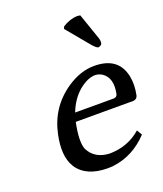

<svg xmlns="http://www.w3.org/2000/svg" viewBox="-128 -759 727 854"><g transform="rotate(-20 235.5 -331.5)"><path d="M352.5 -670.9 396 -544.9Q399.4 -532.2 397 -521Q392.6 -512.2 379.4 -509.8Q370.6 -511.7 354.5 -529.8L263.7 -639.2L268.1 -649.9Q304.2 -672.4 337.9 -672.9Q345.2 -672.9 352.5 -670.9ZM183.1 -272.9H367.2Q380.9 -274.4 383.8 -287.1Q398.9 -359.4 356 -388.7Q340.3 -398.4 323.7 -398.9Q286.6 -398.9 244.6 -363.8Q204.6 -329.1 183.1 -272.9ZM414.1 -104 428.7 -79.1Q357.4 -3.4 262.7 8.3Q248.5 9.8 235.8 9.8Q134.3 9.8 92.3 -53.2Q91.3 -55.2 90.8 -56.2Q57.6 -110.8 78.6 -209Q104 -328.1 203.1 -395.5Q267.6 -439 332.5 -439Q447.3 -439 467.3 -340.3Q475.6 -298.8 465.3 -250Q460.4 -233.9 443.4 -232.9H171.4Q152.8 -144 168.5 -106Q196.3 -51.8 265.6 -48.8Q352.1 -49.8 414.1 -104Z"/></g></svg>

Font: Linux Biolinum Slanted O
Style: Slanted
Weight: 400
Designer: Philipp H. Poll
Foundry: Philipp H. Poll
Version: Version 1.0.4